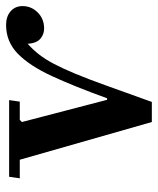

<svg xmlns="http://www.w3.org/2000/svg" viewBox="36 -555 519 631"><g transform="rotate(-90 295.5 -239.5)"><path d="M276 0H210L86 -434H25L30 -469H282L277 -434H217L210 -427L283 -147H288Q327 -255 361 -328.5Q395 -402 434.5 -440.5Q474 -479 529 -479Q557 -479 574 -464Q591 -449 591 -425Q591 -396 570 -375Q549 -354 517 -354Q498 -354 483.5 -366.5Q469 -379 467 -408Q447 -390 431.5 -370Q416 -350 401 -321.5Q386 -293 368.5 -251Q351 -209 329 -147.5Q307 -86 276 0Z"/></g></svg>

Font: Brygada 1918 SemiBold
Style: Italic
Weight: 600
Italic angle: -8°
Designer: Mateusz Machalski | Borys Kosmynka | Przemek Hoffer
Foundry: NIEPODLEGLA 2018
Version: Version 3.006